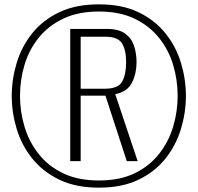

<svg xmlns="http://www.w3.org/2000/svg" viewBox="-20 -851 909 883"><path d="M435 12Q328 12 252 -25Q176 -62 127.5 -123Q79 -184 56.5 -259Q34 -334 34 -410Q34 -486 56.5 -561Q79 -636 127.5 -697Q176 -758 252 -794.5Q328 -831 435 -831Q542 -831 617.5 -794.5Q693 -758 741.5 -697Q790 -636 812.5 -561Q835 -486 835 -410Q835 -334 812.5 -259Q790 -184 742 -123Q694 -62 618 -25Q542 12 435 12ZM435 -21Q530 -21 598 -53.5Q666 -86 710.5 -142Q755 -198 776 -267.5Q797 -337 797 -410Q797 -484 776 -553.5Q755 -623 710.5 -678Q666 -733 598 -765.5Q530 -798 435 -798Q340 -798 271.5 -765.5Q203 -733 158.5 -678Q114 -623 93 -553.5Q72 -484 72 -410Q72 -337 93 -267.5Q114 -198 158.5 -142Q203 -86 271.5 -53.5Q340 -21 435 -21ZM303 -110V-718H471Q526 -718 555.5 -696.5Q585 -675 596.5 -640Q608 -605 608 -565Q608 -513 587 -471Q566 -429 510 -418L613 -110H563L465 -411H351V-110ZM351 -443H462Q524 -443 542 -476Q560 -509 560 -565Q560 -621 541 -651.5Q522 -682 466 -682H351Z"/></svg>

Font: Oswald ExtraLight
Style: Regular
Weight: 250
Designer: Vernon Adams
Foundry: Vernon Adams
Version: Version 4.100; ttfautohint (v1.8.1.43-b0c9)